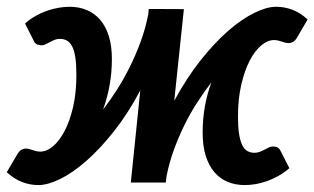

<svg xmlns="http://www.w3.org/2000/svg" viewBox="-33 -540 930 568"><path d="M482.5 -242Q520 -311 561.5 -363Q603 -415 643.2 -449.8Q683.5 -484.5 720 -502.2Q756.5 -520 783.5 -520Q808 -520 831.2 -511.5Q854.5 -503 877 -482.5L847 -431Q840.5 -419.5 834 -416Q827.5 -412.5 820.5 -412.5Q815.5 -412.5 811 -413.8Q806.5 -415 801.2 -416.8Q796 -418.5 790.2 -420Q784.5 -421.5 777.5 -421.5Q759 -421.5 740 -405.8Q721 -390 705.8 -360.8Q690.5 -331.5 680.8 -289.5Q671 -247.5 671 -194.5Q671 -164.5 674.2 -144Q677.5 -123.5 683.5 -111Q689.5 -98.5 698.8 -93.2Q708 -88 720 -88Q728.5 -88 735.8 -91Q743 -94 749.5 -97.2Q756 -100.5 761.8 -103.5Q767.5 -106.5 773 -106.5Q779.5 -107 785.8 -104.8Q792 -102.5 796 -95.5L823 -42.5Q807.5 -29 790.5 -19.5Q773.5 -10 756.2 -4Q739 2 722.5 4.8Q706 7.5 691.5 7.5Q663 7.5 640 -2.2Q617 -12 600.8 -31.2Q584.5 -50.5 575.5 -79.5Q566.5 -108.5 566.5 -147.5Q566.5 -227 592.5 -296.5Q572 -270 551.5 -238.5Q531 -207 513.2 -171.2Q495.5 -135.5 481.5 -97Q467.5 -58.5 459.5 -18L457.5 0H354L382 -272.5Q345 -203 303.5 -150.8Q262 -98.5 221.5 -63.2Q181 -28 144.5 -10.2Q108 7.5 80.5 7.5Q56.5 7.5 33 -1.2Q9.5 -10 -13 -30.5L17 -81.5Q23.5 -93 30.2 -96.8Q37 -100.5 43.5 -100.5Q48.5 -100.5 53.2 -99.2Q58 -98 63 -96.2Q68 -94.5 73.8 -93Q79.5 -91.5 86.5 -91.5Q105 -91.5 123.8 -107.2Q142.5 -123 158 -152.2Q173.5 -181.5 183.2 -223.5Q193 -265.5 193 -318.5Q193 -348.5 190 -369Q187 -389.5 180.8 -402Q174.5 -414.5 165.2 -419.8Q156 -425 144 -425Q135.5 -425 128.2 -422Q121 -419 114.5 -415.5Q108 -412 102 -409Q96 -406 91 -406Q84.5 -406 78.2 -408Q72 -410 68 -417L41 -470.5Q56.5 -484 73.5 -493.5Q90.5 -503 107.8 -508.8Q125 -514.5 141.5 -517.2Q158 -520 172.5 -520Q201 -520 224 -510.2Q247 -500.5 263.5 -481.2Q280 -462 289 -433Q298 -404 298 -365.5Q298 -325 291.2 -287.8Q284.5 -250.5 272 -216Q292.5 -242.5 312.8 -274.2Q333 -306 351 -342Q369 -378 383.2 -417Q397.5 -456 405.5 -497L407 -513.5L511 -513Z"/></svg>

Font: Lato 2
Style: Bold Italic
Weight: 700
Italic angle: -7°
Designer: Lukasz Dziedzic with Adam Twardoch and Botio Nikoltchev
Foundry: tyPoland Lukasz Dziedzic
Version: Version 2.015; 2015-08-06; http://www.latofonts.com/